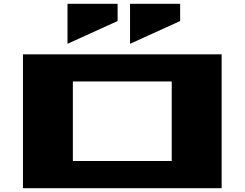

<svg xmlns="http://www.w3.org/2000/svg" viewBox="-20 -984 1279 1004"><path d="M100 0V-700H1139V0ZM333 -755V-964H595V-874ZM361 -142H878V-558H361ZM660 -755V-964H922V-874Z"/></svg>

Font: Stalinist One
Style: Regular
Weight: 400
Designer: Jovanny Lemonad
Foundry: Alexey Maslov, Jovanny Lemonad
Version: Version 3.004